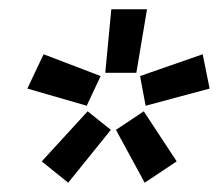

<svg xmlns="http://www.w3.org/2000/svg" viewBox="-20 -820 472 414"><path d="M274 -663H207L220 -800H297ZM167 -592 39 -629 74 -703 197 -656ZM127 -426 70 -472 169 -580 219 -540ZM294 -592 282 -656 417 -703 432 -629ZM292 -426 230 -540 290 -580 361 -472Z"/></svg>

Font: Tanohe Sans SemiBold
Style: Italic
Weight: 600
Designer: Village Type and Design LLC & Cristiano Sobral
Foundry: Cooper Hewitt Smithsonian Design Museum
Version: Version 1.00;September 29, 2021;FontCreator 13.0.0.2655 64-b